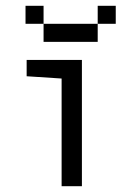

<svg xmlns="http://www.w3.org/2000/svg" viewBox="-20 -645 478 665"><path d="M193.4 -373 72.3 -380.9V-437.5H263.7V0H193.4ZM193.4 -562.5V-500H130.9V-562.5ZM255.9 -562.5V-500H193.4V-562.5ZM318.4 -562.5V-500H255.9V-562.5ZM380.9 -625V-562.5H318.4V-625ZM130.9 -625V-562.5H68.4V-625Z"/></svg>

Font: Sudo Variable
Style: Regular
Weight: 400
Monospace: yes
Designer: Jens Kutilek
Foundry: Jens Kutilek
Version: Version 0.040